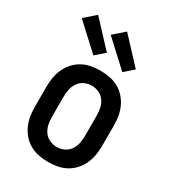

<svg xmlns="http://www.w3.org/2000/svg" viewBox="-188 -868 876 977"><g transform="rotate(30 250.0 -380.0)"><path d="M250 8Q223 8 196 3Q169 -2 145 -15Q121 -28 102.5 -48.5Q84 -69 72.5 -94Q61 -119 56.5 -146Q52 -173 52 -200V-320Q52 -347 56.5 -374Q61 -401 72.5 -426Q84 -451 102.5 -471.5Q121 -492 145 -505Q169 -518 196 -523Q223 -528 250 -528Q277 -528 304 -523Q331 -518 355 -505Q379 -492 397.5 -471.5Q416 -451 427.5 -426Q439 -401 443.5 -374Q448 -347 448 -320V-200Q448 -173 443.5 -146Q439 -119 427.5 -94Q416 -69 397.5 -48.5Q379 -28 355 -15Q331 -2 304 3Q277 8 250 8ZM250 -80Q272 -80 292.5 -89.5Q313 -99 325.5 -117Q338 -135 342.5 -156.5Q347 -178 347 -200V-320Q347 -342 342.5 -363.5Q338 -385 325.5 -403Q313 -421 292.5 -430.5Q272 -440 250 -440Q228 -440 207.5 -430.5Q187 -421 174.5 -403Q162 -385 157.5 -363.5Q153 -342 153 -320V-200Q153 -178 157.5 -156.5Q162 -135 174.5 -117Q187 -99 207.5 -89.5Q228 -80 250 -80ZM349 -577 203 -712 267 -768 402 -623ZM179 -577 33 -712 97 -768 232 -623Z"/></g></svg>

Font: Iosevka SS18 Semibold
Style: Regular
Weight: 600
Monospace: yes
Designer: Belleve Invis
Foundry: Belleve Invis
Version: Version 25.1.1; ttfautohint (v1.8.4)